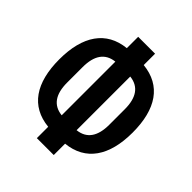

<svg xmlns="http://www.w3.org/2000/svg" viewBox="-209 -857 1019 1019"><g transform="rotate(45 300.0 -347.5)"><path d="M236.5 -52.9V32.3H363.3V-52.9C503.6 -67.1 575.3 -172.6 575.3 -348C575.3 -524.5 504.6 -628.9 363.3 -643.1V-728.3H236.5V-643.1C96.6 -628.9 24.9 -523.4 24.9 -348C24.9 -171.5 95.2 -67.1 236.5 -52.9ZM141.7 -289.8V-406.2C141.7 -491.8 174.4 -541.9 244 -549.4V-146.7C174.4 -154.1 141.7 -204.2 141.7 -289.8ZM355.8 -146.7V-549.4C425.4 -541.9 458.1 -491.8 458.1 -406.2V-289.8C458.1 -204.2 425.4 -154.1 355.8 -146.7Z"/></g></svg>

Font: Margiela Mono SemiBold
Style: Regular
Weight: 600
Designer: Mike Abbink, Paul van der Laan, Pieter van Rosmalen
Foundry: Bold Monday
Version: Version 2.003 2021